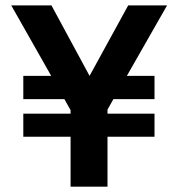

<svg xmlns="http://www.w3.org/2000/svg" viewBox="-20 -696 665 716"><path d="M453.1 -413.1H556.2V-326.2H402.8L380.9 -287.1V-272H556.2V-186H380.9V0H243.2V-186H66.9V-272H243.2V-285.2L220.2 -326.2H66.9V-413.1H170.9L22 -675.8H171.9L314 -413.1L458 -675.8H603Z"/></svg>

Font: Clear Sans
Style: Bold
Weight: 700
Foundry: Intel Corporation
Version: Version 1.00